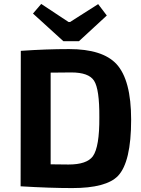

<svg xmlns="http://www.w3.org/2000/svg" viewBox="-20 -949 718 978"><path d="M148 -880 190 -929 329 -837H337L480 -928L524 -870L382 -739H303ZM86 -690Q214 -699 332 -699Q502 -699 573 -623Q648 -542 648 -339Q648 -124 581 -53Q521 9 348 9Q234 9 85 0ZM238 -112 329 -111Q422 -111 453 -153Q487 -201 486 -351Q487 -495 459 -538Q432 -580 343 -580L238 -579Z"/></svg>

Font: Taylor Sans Bold LRS
Style: Bold
Weight: 700
Italic angle: -8°
Designer: Natanael Gama
Version: Version 1.001 September 8, 2015